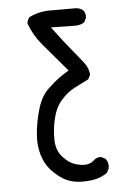

<svg xmlns="http://www.w3.org/2000/svg" viewBox="-55 -821 609 864"><g transform="rotate(-5 250.0 -389.0)"><path d="M267.6 0Q236.3 -2 209 -14.6Q181.6 -27.3 150.4 -58.6Q119.1 -89.8 105.5 -134.3Q91.8 -178.7 96.7 -233.4Q101.6 -288.1 118.2 -343.8Q134.8 -399.4 167 -429.7Q199.2 -460 219.7 -474.6Q240.2 -489.3 263.7 -502.9Q195.3 -583 156.2 -629.4Q117.2 -675.8 97.7 -730.5Q99.6 -746.1 109.4 -757.8Q148.4 -777.3 193.4 -779.3H317.4Q336.9 -779.3 352.5 -767.6Q364.3 -753.9 362.3 -732.4L352.5 -712.9Q335 -701.2 311.5 -701.2L201.2 -703.1Q252 -634.8 286.6 -593.3Q321.3 -551.8 338.9 -528.3Q356.4 -504.9 358.4 -475.6L348.6 -456.1Q317.4 -440.4 284.7 -423.8Q252 -407.2 223.6 -375Q195.3 -342.8 183.6 -293.9Q171.9 -245.1 172.9 -197.3Q173.8 -149.4 201.2 -119.6Q228.5 -89.8 254.9 -81.5Q281.2 -73.2 302.2 -74.2Q323.2 -75.2 338.9 -87.9Q354.5 -104.5 376 -102.5L395.5 -91.8Q409.2 -74.2 405.3 -48.8L395.5 -29.3Q368.2 -9.8 335.9 -3.9Q303.7 2 267.6 0Z"/></g></svg>

Font: JasonHandwriting2
Style: Regular
Weight: 400
Version: Version 1.05.10